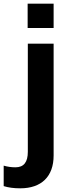

<svg xmlns="http://www.w3.org/2000/svg" viewBox="-76 -782 385 1042"><path d="M74 -630H215V-762H74ZM34 240C149 240 215 176 215 62V-545H75V42C75 97 54 126 8 126C-14 126 -35 123 -56 117V228C-31 236 -1 240 34 240Z"/></svg>

Font: Kathrein 75 Bold
Style: Regular
Weight: 700
Designer: Lazydogs Typefoundry, based on Open Sans by Ascender Corporation
Foundry: Lazydogs Typefoundry
Version: Version 1.003;PS 001.003;hotconv 1.0.88;makeotf.lib2.5.64775